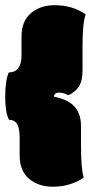

<svg xmlns="http://www.w3.org/2000/svg" viewBox="-25 -685 360 741"><path d="M298.3 0.5Q246.6 35.6 178.2 35.6Q124 35.6 87.4 5.1Q50.8 -25.4 50.8 -85.4V-153.8Q50.8 -189 41.5 -205.6Q32.2 -222.2 9.8 -222.7Q-4.9 -250.5 -4.9 -311.8Q-4.9 -373 8.8 -405.3Q58.1 -406.2 58.1 -472.2V-543.9Q58.1 -604 94.7 -634.5Q131.3 -665 185.5 -665Q253.9 -665 305.7 -629.9Q293.5 -595.2 293.5 -507.8V-412.6Q293.5 -371.6 278.6 -349.9Q263.7 -328.1 238.3 -317.4Q220.7 -327.6 202.9 -327.6Q185.1 -327.6 183.1 -312Q231 -302.2 254.9 -281.2Q287.6 -252.4 287.6 -199.2Q287.6 -199.2 287.6 -125.5Q287.6 -31.7 298.3 0.5Z"/></svg>

Font: Modak
Style: Regular
Weight: 400
Version: Version 1.036;PS Version 1.000;hotconv 1.0.79;makeotf.lib2.5